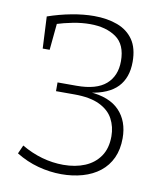

<svg xmlns="http://www.w3.org/2000/svg" viewBox="-80 -769 728 843"><g transform="rotate(10 283.5 -347.5)"><path d="M250 7Q198 7 146 -7Q94 -21 47 -50L64 -88Q108 -62 155.5 -48.5Q203 -35 251 -35Q305 -35 347 -52.5Q389 -70 413.5 -105.5Q438 -141 438 -195Q438 -237 419.5 -272Q401 -307 358.5 -327.5Q316 -348 246 -348H164V-387H249Q337 -387 379.5 -424Q422 -461 422 -527Q422 -601 377 -632.5Q332 -664 261 -664Q224 -664 185 -656.5Q146 -649 108 -637L117 -647L105 -522H74L67 -664Q119 -682 172 -692Q225 -702 272 -702Q331 -702 376.5 -685Q422 -668 447.5 -631Q473 -594 473 -533Q473 -462 433.5 -420.5Q394 -379 310 -367L309 -370Q399 -364 443.5 -317.5Q488 -271 488 -195Q488 -145 470.5 -107Q453 -69 420.5 -43.5Q388 -18 344 -5.5Q300 7 250 7Z"/></g></svg>

Font: Bitter Thin Light
Style: Regular
Weight: 300
Version: Version 2.002